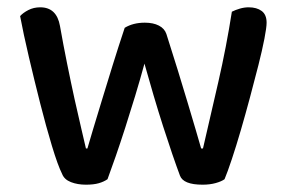

<svg xmlns="http://www.w3.org/2000/svg" viewBox="-20 -498 786 525"><path d="M375 -324Q363 -280 349.5 -235.5Q336 -191 322.5 -149Q309 -107 296.5 -71Q284 -35 274 -8Q264 -1 250 3Q236 7 215 7Q192 7 174 0Q156 -7 150 -22Q138 -46 122 -99Q106 -152 90 -215Q74 -278 59 -342Q44 -406 35 -454Q43 -463 57.5 -470.5Q72 -478 90 -478Q135 -478 144 -427Q153 -376 163.5 -324Q174 -272 184 -226.5Q194 -181 202.5 -145.5Q211 -110 215 -92H219Q224 -110 234.5 -144.5Q245 -179 258.5 -223.5Q272 -268 288 -319.5Q304 -371 321 -422Q344 -436 376 -436Q399 -436 414.5 -428Q430 -420 435 -405Q451 -355 466 -306.5Q481 -258 493.5 -216Q506 -174 515.5 -142Q525 -110 530 -92H535Q555 -178 577 -274Q599 -370 614 -466Q624 -471 636 -474.5Q648 -478 660 -478Q682 -478 695.5 -468Q709 -458 709 -436Q709 -423 703 -392Q697 -361 686.5 -319.5Q676 -278 663.5 -231.5Q651 -185 638.5 -142Q626 -99 614 -63Q602 -27 594 -8Q586 -2 570 2.5Q554 7 534 7Q481 7 472 -18Q463 -42 451 -77Q439 -112 426 -152.5Q413 -193 400 -237Q387 -281 375 -324Z"/></svg>

Font: Baloo Paaji 2 Medium
Style: Regular
Weight: 500
Designer: Shuchita Grover, Noopur Datye and Ek Type
Foundry: Ek Type
Version: Version 1.640;hotconv 1.0.111;makeotfexe 2.5.65597; ttfautoh